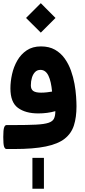

<svg xmlns="http://www.w3.org/2000/svg" viewBox="-41 -936 531 1206"><path d="M122.6 -823.2 215.3 -731 307.6 -823.2 215.3 -916ZM286.1 -360.8Q272.9 -358.4 254.4 -356.2Q235.8 -354 216.8 -354Q183.1 -354 168 -364.5Q152.8 -375 152.8 -399.9Q152.8 -425.3 159.4 -447.5Q166 -469.7 179.2 -483.4Q192.4 -497.1 212.9 -497.1Q230 -497.1 242.4 -487.5Q254.9 -478 263.4 -460.2Q272 -442.4 277.6 -417.2Q283.2 -392.1 286.1 -360.8ZM0 -150.4Q-9.8 -150.4 -15.1 -135.3Q-20.5 -120.1 -20.5 -75.2Q-20.5 -30.3 -15.4 -15.1Q-10.3 0 0 0H47.9Q169.4 0 246.3 -15.9Q323.2 -31.7 365.2 -64.7Q407.2 -97.7 423.3 -148.4Q439.5 -199.2 439.5 -268.6Q439.5 -293 437 -329.8Q434.6 -366.7 427 -409.2Q419.4 -451.7 404.5 -493.2Q389.6 -534.7 365.2 -568.8Q340.8 -603 304.2 -623.8Q267.6 -644.5 216.3 -644.5Q163.6 -644.5 127 -619.9Q90.3 -595.2 67.6 -555.7Q44.9 -516.1 34.7 -470Q24.4 -423.8 24.4 -380.9Q24.4 -293 72 -258.3Q119.6 -223.6 199.2 -223.6Q228 -223.6 254.6 -227.1Q281.2 -230.5 306.6 -237.8Q306.6 -208.5 298.1 -190.9Q289.6 -173.3 263.4 -164.6Q237.3 -155.8 184.6 -153.1Q131.8 -150.4 43 -150.4ZM162.6 55.7V249.5H234.9V55.7Z"/></svg>

Font: Estedad-FD-VF Thin
Style: Regular
Weight: 100
Designer: Amin Abedi
Version: Version 5.0